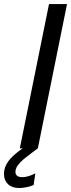

<svg xmlns="http://www.w3.org/2000/svg" viewBox="-59 -740 355 958"><path d="M185.5 -719.7H275.4L129.9 0L105 18.6Q76.2 40 59.1 54.2Q42 68.4 30 84.7Q18.1 101.1 18.1 117.7Q18.1 130.4 26.6 137.2Q35.2 144 51.8 144Q80.6 144 117.2 125L108.9 183.1Q95.7 189.5 74.5 193.8Q53.2 198.2 37.1 198.2Q1.5 198.2 -18.8 179.2Q-39.1 160.2 -39.1 128.4Q-39.1 117.7 -37.1 107.9Q-30.8 78.1 -7.8 52.7Q15.1 27.3 54.2 0H40Z"/></svg>

Font: Reddit Sans Chocolate
Style: Italic
Weight: 400
Italic angle: -11.25°
Designer: Stephen Hutchings
Version: Version 1.013